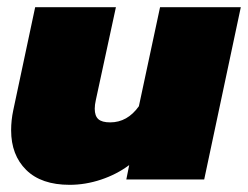

<svg xmlns="http://www.w3.org/2000/svg" viewBox="-20 -500 691 535"><path d="M11 -137Q11 -165 17 -193L78 -480H303L247 -221Q244 -208 244 -197Q244 -177 254 -168Q264 -159 287 -159Q335 -159 367 -204L426 -480H651L549 0H332L340 -40Q305 -14 261.5 0.5Q218 15 174 15Q95 15 53 -26.5Q11 -68 11 -137Z"/></svg>

Font: Prompt Black
Style: Italic
Weight: 900
Italic angle: -12°
Designer: Katatrad Team
Foundry: CadsonDemak
Version: Version 1.001